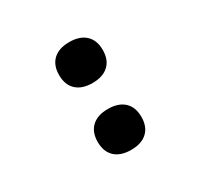

<svg xmlns="http://www.w3.org/2000/svg" viewBox="-136 -796 1021 979"><g transform="rotate(-30 375.0 -307.0)"><path d="M246.4 -109.6Q246.4 -167.1 280 -198.5Q313.5 -229.9 375 -229.9Q436.5 -229.9 470 -198.6Q503.6 -167.3 503.6 -109.7Q503.6 -52.2 470 -20.8Q436.5 10.6 375 10.6Q313.5 10.6 280 -20.7Q246.4 -52 246.4 -109.6ZM246.4 -503.4Q246.4 -561 280 -592.4Q313.5 -623.8 375 -623.8Q436.5 -623.8 470 -592.4Q503.6 -561.1 503.6 -503.6Q503.6 -446 470 -414.6Q436.5 -383.2 375 -383.2Q313.5 -383.2 280 -414.5Q246.4 -445.9 246.4 -503.4Z"/></g></svg>

Font: Martian Mono sWd Rg
Style: Regular
Weight: 400
Width: 6
Monospace: yes
Designer: Roman Shamin
Foundry: Evil Martians
Version: Version 1.000